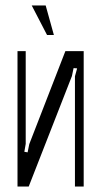

<svg xmlns="http://www.w3.org/2000/svg" viewBox="-20 -682 366 702"><path d="M286 -495V0H254V-403L262 -432L249 -433L243 -404L85 0H44V-495H74V-156L69 -127L81 -125L87 -155L219 -495ZM152 -554 96 -662H147L177 -554Z"/></svg>

Font: Moniqa Paragraph
Style: Regular
Weight: 400
Designer: Rajesh Rajput
Foundry: Rajesh Rajput
Version: Version 1.000